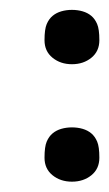

<svg xmlns="http://www.w3.org/2000/svg" viewBox="-20 -402 218 383"><path d="M162.1 -370.4Q169.4 -364.3 173.8 -354Q178.2 -343.8 178.2 -321.8Q178.2 -299.8 162.4 -286.9Q146.5 -273.9 123.5 -273.9Q100.6 -273.9 84.7 -286.9Q68.8 -299.8 68.8 -321.8Q68.8 -343.8 73.2 -354Q77.6 -364.3 85 -370.4Q92.3 -376.5 102.3 -379.4Q112.3 -382.3 123.5 -382.3Q134.8 -382.3 144.8 -379.4Q154.8 -376.5 162.1 -370.4ZM162.1 -136Q169.4 -129.9 173.8 -119.6Q178.2 -109.4 178.2 -87.4Q178.2 -65.4 162.4 -52.5Q146.5 -39.6 123.5 -39.6Q100.6 -39.6 84.7 -52.5Q68.8 -65.4 68.8 -87.4Q68.8 -109.4 73.2 -119.6Q77.6 -129.9 85 -136Q92.3 -142.1 102.3 -145Q112.3 -147.9 123.5 -147.9Q134.8 -147.9 144.8 -145Q154.8 -142.1 162.1 -136Z"/></svg>

Font: Meera
Style: Regular
Weight: 400
Designer: Hussain KH and Suresh P for Swathanthra Malayalam Computing (SMC)
Version: Version 7.0.0+20221109